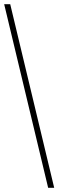

<svg xmlns="http://www.w3.org/2000/svg" viewBox="-20 -780 280 921"><path d="M211 121 0 -760H29L240 121Z"/></svg>

Font: Noto Serif Lao Condensed Thin
Style: Regular
Weight: 100
Width: 3
Designer: Monotype Design Team
Foundry: Monotype Imaging Inc.
Version: Version 2.003; ttfautohint (v1.8.4.7-5d5b)